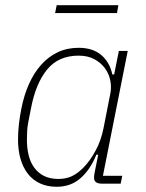

<svg xmlns="http://www.w3.org/2000/svg" viewBox="-20 -703 557 735"><path d="M369 0Q340 0 340 -23Q340 -32 343 -46L356 -111H349Q326 -54 288.5 -21Q251 12 197 12Q161 12 133 -1Q105 -14 86.5 -38Q68 -62 58.5 -95Q49 -128 49 -168Q49 -198 52.5 -228.5Q56 -259 62 -288Q72 -339 91 -381.5Q110 -424 137.5 -455Q165 -486 201 -503Q237 -520 281 -520Q335 -520 367.5 -492.5Q400 -465 410 -418H417L435 -508H469L374 -30H448L442 0ZM204 -18Q232 -18 254 -28Q276 -38 299 -61Q324 -86 345.5 -125.5Q367 -165 376 -211L403 -348Q407 -371 402 -396Q397 -421 381.5 -442Q366 -463 341 -476.5Q316 -490 281 -490Q204 -490 160.5 -437Q117 -384 99 -290L88 -234Q85 -218 84 -202.5Q83 -187 83 -168Q83 -135 90 -107.5Q97 -80 112 -60Q127 -40 149.5 -29Q172 -18 204 -18ZM197 -683H433L428 -653H191Z"/></svg>

Font: IBM Plex Sans Cond ExtLt
Style: Italic
Weight: 200
Width: 3
Italic angle: -11°
Designer: Mike Abbink, Paul van der Laan, Pieter van Rosmalen
Foundry: Bold Monday
Version: Version 1.3